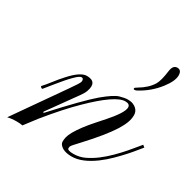

<svg xmlns="http://www.w3.org/2000/svg" viewBox="-186 -696 838 831"><g transform="rotate(30 233.0 -280.0)"><path d="M367.7 -400.4Q409.2 -424.8 429.2 -457.5Q441.4 -478 448.2 -530.3Q452.6 -561 473.9 -561Q495.1 -561 495.1 -534.2Q495.1 -506.3 463.9 -465.8Q425.8 -416.5 371.1 -387.7Q365.2 -384.8 360.4 -384.8Q355.5 -384.8 355.5 -388.7Q355.5 -392.6 358.4 -394.3Q361.3 -396 367.7 -400.4ZM17.6 -9.3Q4.4 -11.7 -11.7 -11.7Q-37.6 -11.7 -57.1 -6.8L112.3 -249Q144 -293.5 145 -301.8Q147 -317.9 134.8 -317.9Q116.7 -317.9 44.9 -228.5L13.7 -189.9Q9.8 -188 5.6 -192.1Q1.5 -196.3 3.4 -198.2Q17.6 -213.4 35.4 -236.6Q53.2 -259.8 72.8 -281.2Q120.6 -334.5 152.3 -334.5Q206.1 -334.5 186.5 -279.3Q182.6 -267.6 169.4 -249L66.9 -106.4L69.3 -101.1Q192.4 -235.8 244.1 -279.3Q293.5 -320.3 317.6 -327.4Q341.8 -334.5 357.2 -334.5Q372.6 -334.5 383.5 -330.1Q394.5 -325.7 401.4 -318.8Q414.1 -306.2 413.8 -288.3Q413.6 -270.5 407 -252Q400.4 -233.4 384.8 -208Q352.1 -155.8 274.4 -71.8Q242.2 -38.1 240.7 -32.5Q239.3 -26.9 239.3 -23.9Q239.3 -12.7 269.3 -12.7Q299.3 -12.7 325.4 -25.1Q351.6 -37.6 376.7 -56.6Q401.9 -75.7 424.6 -98.4Q447.3 -121.1 465.3 -141.8Q483.4 -162.6 495.6 -178Q507.8 -193.4 512.2 -198.2L522.5 -189.9Q517.6 -184.6 504.9 -168.5Q492.2 -152.3 473.4 -131.3Q454.6 -110.4 430.9 -86.9Q407.2 -63.5 380.9 -43.9Q319.3 1 269.5 1Q225.6 1 208.5 -21Q203.1 -27.8 203.1 -37.1Q203.1 -46.4 205.8 -58.3Q208.5 -70.3 218.8 -88.9Q241.7 -128.4 283.9 -175.8Q326.2 -223.1 339.4 -239.7Q352.5 -256.3 360.4 -268.6Q375 -292 375 -304.7Q375 -322.3 351.6 -322.3Q303.2 -322.3 191.9 -212.9Q135.7 -158.2 63 -68.8Z"/></g></svg>

Font: Pinyon Script
Style: Regular
Weight: 400
Designer: Nicole Fally
Foundry: Nicole Fally
Version: Version 1.005